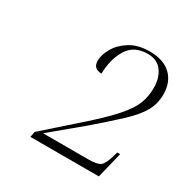

<svg xmlns="http://www.w3.org/2000/svg" viewBox="-111 -921 612 629"><g transform="rotate(30 195.5 -606.0)"><path d="M83 -387 87 -408 217 -523Q273 -573 302.5 -607Q332 -641 342.5 -668.5Q353 -696 353 -728Q353 -766 334.5 -790.5Q316 -815 281 -815Q229 -815 205.5 -776.5Q182 -738 181 -683Q149 -683 149 -714Q149 -736 164 -762Q179 -788 208.5 -806.5Q238 -825 283 -825Q335 -825 363 -798Q391 -771 391 -725Q391 -689 374 -659.5Q357 -630 320.5 -596Q284 -562 226 -512L113 -418H283Q318 -418 329.5 -427Q341 -436 351 -471L355 -485H366L342 -387Z"/></g></svg>

Font: Noto Serif Display SemiCondensed ExtraLight
Style: Italic
Weight: 200
Width: 4
Italic angle: -12°
Designer: Monotype Design Team
Foundry: Monotype Imaging Inc.
Version: Version 2.009